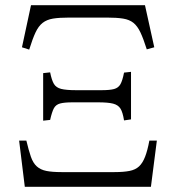

<svg xmlns="http://www.w3.org/2000/svg" viewBox="-20 -723 681 743"><path d="M76 0 54 -179H82Q91 -141 99.5 -116.5Q108 -92 122.5 -79Q137 -66 159.5 -61.5Q182 -57 218 -57H423Q458 -57 481 -61.5Q504 -66 518 -79Q532 -92 541.5 -116.5Q551 -141 558 -179H587L564 0ZM147 -256V-440L174 -443Q180 -413 188.5 -398.5Q197 -384 216.5 -379Q236 -374 275 -374H373Q405 -374 421.5 -378.5Q438 -383 446 -397Q454 -411 460 -442L487 -445V-261L460 -257Q455 -289 446 -303Q437 -317 417.5 -322Q398 -327 359 -327H261Q229 -327 212.5 -322.5Q196 -318 188.5 -304Q181 -290 174 -259ZM93 -531 65 -540 100 -703H541L577 -540L548 -532Q535 -573 523.5 -597.5Q512 -622 496.5 -634.5Q481 -647 456.5 -651Q432 -655 393 -655H249Q209 -655 185 -651Q161 -647 145 -634.5Q129 -622 117.5 -597.5Q106 -573 93 -531Z"/></svg>

Font: Literata 18pt ExtraLight
Style: Regular
Weight: 250
Designer: Latin by Veronika Burian and Jose Scaglione. Greek by Irene Vlachou. Cyrillic by Vera Evstafieva.
Foundry: TypeTogether
Version: Version 3.103;gftools[0.9.29]